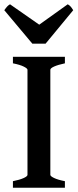

<svg xmlns="http://www.w3.org/2000/svg" viewBox="-29 -882 366 902"><path d="M31.7 -30.8Q63.5 -37.1 81.8 -45.4Q100.1 -53.7 100.1 -60.5V-554.2Q100.1 -560.5 82.3 -569.3Q64.5 -578.1 31.7 -584.5V-615.2H275.9V-584.5Q243.7 -577.6 225.6 -569.6Q207.5 -561.5 207.5 -554.2V-60.5Q207.5 -54.2 225.3 -45.7Q243.2 -37.1 275.9 -30.8V0H31.7ZM123 -676.8 -8.8 -834Q-1 -845.2 4.9 -851.6Q10.7 -857.9 18.1 -861.8L155.3 -766.1L289.1 -861.8Q296.9 -857.9 302.7 -851.3Q308.6 -844.7 314.9 -834L185.1 -676.8Z"/></svg>

Font: David Libre Medium
Style: Regular
Weight: 500
Version: Version 1.000